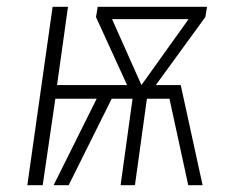

<svg xmlns="http://www.w3.org/2000/svg" viewBox="-20 -542 694 562"><path d="M586 -522 581 -492 436 -293H509L573 0H531L476 -253H410L375 0H333L368 -253H307L181 0H137L263 -253H142L105 0H60L134 -522H179L147 -293H352L261 -492L266 -522ZM308 -486 394 -293 532 -486Z"/></svg>

Font: Fira Sans Condensed ExtraLight
Style: Italic
Weight: 275
Width: 3
Italic angle: -8°
Designer: Carrois Corporate & Edenspiekermann AG
Foundry: Carrois Corporate GbR & Edenspiekermann AG
Version: Version 4.203